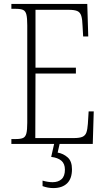

<svg xmlns="http://www.w3.org/2000/svg" viewBox="-20 -734 540 979"><path d="M38 0V-25H61Q85 -25 97.5 -30.5Q110 -36 114.5 -54Q119 -72 119 -108V-605Q119 -642 114.5 -660Q110 -678 97.5 -683.5Q85 -689 61 -689H38V-714H425L430 -548H404L401 -601Q400 -635 394.5 -653Q389 -671 374.5 -677.5Q360 -684 329 -684H161V-389H367V-359H161L160 -30H356Q386 -30 400.5 -36.5Q415 -43 420.5 -58.5Q426 -74 428 -102L432 -166H458L453 0ZM252 225Q224 225 197 215V187Q211 191 224 193Q237 195 248 195Q277 195 294 179.5Q311 164 311 131Q311 101 293 85.5Q275 70 241 66L258 -9H286L274 44Q303 49 325 68.5Q347 88 347 129Q347 177 322 201Q297 225 252 225Z"/></svg>

Font: Noto Serif Condensed ExtraLight
Style: Regular
Weight: 200
Width: 3
Designer: Monotype Design Team
Foundry: Monotype Imaging Inc.
Version: Version 2.013; ttfautohint (v1.8.4.7-5d5b)